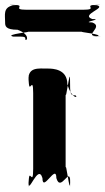

<svg xmlns="http://www.w3.org/2000/svg" viewBox="-76 -794 432 787"><path d="M-55 -702C-55 -734 -64 -762 -24 -772C26 -772 -72 -774 -22 -774C38 -774 -34 -754 34 -754H264C332 -754 260 -774 320 -774C370 -774 272 -772 322 -772C362 -762 252 -734 302 -716C352 -716 252 -702 302 -702C352 -684 263 -646 322 -646C372 -646 270 -644 320 -644C360 -653 232 -664 264 -664H34C66 -664 -62 -653 -22 -644C28 -644 28 -645 28 -631C37 -626 46 -654 -4 -672C-54 -672 -55 -688 -55 -702ZM120 -513C80 -513 40 -520 40 -467C40 -405 42 -530 42 -468C42 -395 60 -492 60 -412V-102C60 -22 42 -117 42 -45C42 17 40 -108 40 -46C40 8 80 -126 98 -64C98 -2 155 -126 155 -64C173 -2 212 -119 212 -46C212 16 211 -107 211 -45C211 10 193 -146 193 -102V-412C193 -368 211 -522 211 -468C211 -406 212 -403 234 -403C246 -393 218 -387 200 -449C200 -511 141 -513 120 -513Z"/></svg>

Font: Hussar Przerywany
Style: Regular
Weight: 400
Foundry: Cannot Into Space Fonts
Version: Version 0.982